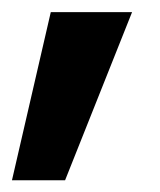

<svg xmlns="http://www.w3.org/2000/svg" viewBox="-25 -165 267 321"><path d="M59.9 -144.7H195.8L83.8 136.4H-5Z"/></svg>

Font: AF Albert Sans Medium
Style: Regular
Weight: 500
Designer: Andreas Rasmussen
Foundry: a.Foundry
Version: Version 1.300;Glyphs 3.2 (3231)